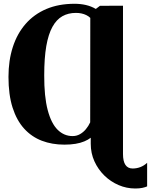

<svg xmlns="http://www.w3.org/2000/svg" viewBox="-20 -774 818 1042"><path d="M714 249Q667 249 623.8 230.5Q580.5 212 546.5 178.8Q512.5 145.5 492.5 101.5Q472.5 57.5 472.5 6.5V-26.5Q458.5 -15.5 437.8 -6.8Q417 2 389.8 6.5Q362.5 11 329.5 11Q262.5 11 207 -10.2Q151.5 -31.5 111 -76Q70.5 -120.5 48.2 -190.2Q26 -260 26 -357Q26 -445.5 49.5 -518.5Q73 -591.5 118.8 -644Q164.5 -696.5 231.2 -725Q298 -753.5 384.5 -753.5Q417 -753.5 446.2 -746.8Q475.5 -740 500 -725.5L522.5 -742.5L647.5 -743V62Q647.5 101.5 660.8 121Q674 140.5 700 140.5Q721.5 140.5 741.8 132.8Q762 125 778.5 109.5V237.5Q769 242 752.8 245.5Q736.5 249 714 249ZM374 -35.5Q396 -35.5 414 -45.8Q432 -56 446 -72.8Q460 -89.5 469.5 -110L470 -677Q460 -686.5 448 -692.2Q436 -698 422 -701Q408 -704 392 -704Q350.5 -704 318.5 -686Q286.5 -668 264.5 -628.2Q242.5 -588.5 231.2 -523.8Q220 -459 220 -365.5Q219.5 -250 238.8 -177Q258 -104 292.8 -69.8Q327.5 -35.5 374 -35.5Z"/></svg>

Font: Merriweather 72pt Black
Style: Regular
Weight: 900
Version: Version 2.100